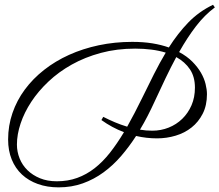

<svg xmlns="http://www.w3.org/2000/svg" viewBox="-20 -745 936 819"><path d="M896.5 -713.4Q853 -681.2 816.2 -633.3Q779.3 -585.4 744.1 -522.9Q777.8 -504.9 800.5 -481.9Q823.2 -459 837.2 -434.8Q851.1 -410.6 856.9 -386.7Q862.8 -362.8 862.8 -343.3Q862.8 -295.4 844.7 -260Q826.7 -224.6 797.1 -201.2Q767.6 -177.7 729.2 -166.3Q690.9 -154.8 649.9 -154.8Q604.5 -154.8 560.5 -165Q531.2 -119.6 496.8 -79.6Q462.4 -39.6 421.6 -9.8Q380.9 20 333.3 37.1Q285.6 54.2 230 54.2Q181.6 54.2 141.8 40Q102.1 25.9 73.7 -0.5Q45.4 -26.9 30 -64.7Q14.6 -102.5 14.6 -149.9Q14.6 -209 33.2 -262.9Q51.8 -316.9 85.9 -363Q120.1 -409.2 168 -446.8Q215.8 -484.4 274.7 -511Q333.5 -537.6 401.6 -552Q469.7 -566.4 543.9 -566.4Q591.3 -566.4 630.1 -560.1Q668.9 -553.7 700.2 -542.5Q738.3 -602.5 783.4 -649.2Q828.6 -695.8 888.7 -724.6ZM586.4 -327.1Q612.3 -380.4 636.7 -428.7Q661.1 -477.1 687 -520.5Q658.2 -529.3 625.5 -533.4Q592.8 -537.6 556.6 -537.6Q478 -537.6 410.2 -519.3Q342.3 -501 286.4 -469.7Q230.5 -438.5 186.8 -397.2Q143.1 -356 113.3 -310.5Q83.5 -265.1 67.9 -218.3Q52.2 -171.4 52.2 -128.4Q52.2 -97.7 63.7 -69.1Q75.2 -40.5 97.2 -19Q119.1 2.4 150.6 15.4Q182.1 28.3 222.2 28.3Q269.5 28.3 309.3 13.9Q349.1 -0.5 383.8 -27.6Q418.5 -54.7 449 -93.5Q479.5 -132.3 508.8 -181.2Q482.9 -190.9 459 -203.9Q435.1 -216.8 412.6 -232.9L420.4 -246.6Q444.3 -234.4 469.7 -223.6Q495.1 -212.9 522.5 -204.6Q538.1 -232.4 554 -262.9Q569.8 -293.5 586.4 -327.1ZM811.5 -371.1Q811.5 -417.5 790.3 -449.2Q769 -481 731.9 -501.5Q709 -459 686.3 -411.6Q663.6 -364.3 639.6 -312Q625.5 -281.2 610.1 -251.2Q594.7 -221.2 577.1 -191.9Q602.5 -187.5 629.4 -187.5Q666.5 -187.5 699.5 -200.7Q732.4 -213.9 757.3 -238Q782.2 -262.2 796.9 -295.9Q811.5 -329.6 811.5 -371.1Z"/></svg>

Font: Parisienne
Style: Regular
Weight: 400
Designer: Astigmatic (AOETI)
Foundry: Astigmatic (AOETI)
Version: Version 1.000